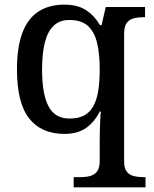

<svg xmlns="http://www.w3.org/2000/svg" viewBox="-20 -566 661 826"><path d="M297 240V196H327Q350 196 368.5 191Q387 186 398 171Q409 156 409 126V42Q409 25 409.5 1Q410 -23 411 -47Q412 -71 414 -86H409Q387 -42 351 -16Q315 10 257 10Q158 10 105.5 -56.5Q53 -123 53 -267Q53 -364 76.5 -425.5Q100 -487 145.5 -516.5Q191 -546 257 -546Q315 -546 351.5 -521.5Q388 -497 410 -458H417L435 -536H604V-492H596Q574 -492 555 -487Q536 -482 525 -467Q514 -452 514 -420V129Q514 158 525.5 172.5Q537 187 555.5 191.5Q574 196 596 196H606V240ZM279 -56Q317 -56 341.5 -69Q366 -82 381 -108.5Q396 -135 402.5 -174.5Q409 -214 409 -267Q409 -337 397 -384Q385 -431 357 -455.5Q329 -480 278 -480Q237 -480 211 -455.5Q185 -431 173 -383.5Q161 -336 161 -266Q161 -162 188.5 -109Q216 -56 279 -56Z"/></svg>

Font: ET Text
Style: Regular
Weight: 470
Designer: Monotype Design Team
Foundry: Monotype Imaging Inc.
Version: Version 2.009